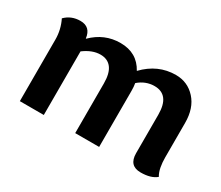

<svg xmlns="http://www.w3.org/2000/svg" viewBox="-84 -620 940 817"><g transform="rotate(30 385.5 -211.5)"><path d="M172.9 -371.1H174.3Q232.4 -428.7 311 -428.7Q392.6 -428.7 429.7 -360.4Q495.1 -428.7 583 -428.7Q641.1 -428.7 679.7 -386.2Q718.3 -343.8 718.3 -271V-101.6Q718.3 -76.7 722.4 -54.7Q726.6 -32.7 736.3 -16.6Q710 5.9 659.2 5.9Q602.1 5.9 602.1 -55.7V-244.1Q602.1 -293.9 583.3 -318.1Q564.5 -342.3 528.3 -342.3Q484.4 -342.3 449.7 -312Q452.6 -295.4 452.6 -275.9V0H335V-244.1Q335 -293.9 316.2 -318.6Q297.4 -343.3 261.7 -343.3Q222.2 -343.3 180.7 -312.5V0H63V-302.2Q63 -351.1 41.5 -394.5Q71.3 -424.8 116.2 -424.8Q166.5 -424.8 172.9 -371.1Z"/></g></svg>

Font: Bainsley
Style: Bold
Weight: 700
Designer: Paul James MIller
Foundry: High-Logic / Made with FontCreator
Version: Version 1.411;March 28, 2021;FontCreator 13.0.0.2683 64-bit